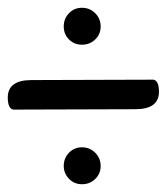

<svg xmlns="http://www.w3.org/2000/svg" viewBox="-151 -472 429 494"><path d="M-117 -190Q-131 -193 -131 -221Q-131 -266 -70 -266L244 -267Q258 -264 258 -236Q258 -191 197 -191ZM13 -45Q13 -65 26.5 -79Q40 -93 60 -93Q80 -93 94 -79Q108 -65 108 -45Q108 -25 94 -11.5Q80 2 60 2Q40 2 26.5 -12Q13 -26 13 -45ZM26.5 -370.5Q13 -384 13 -404Q13 -424 26.5 -438Q40 -452 60 -452Q80 -452 94 -438Q108 -424 108 -404Q108 -384 94 -370.5Q80 -357 60 -357Q40 -357 26.5 -370.5Z"/></svg>

Font: Sofia
Style: Regular
Weight: 400
Designer: Paula Nazal and Daniel Hernndez
Foundry: Paula Nazal, Daniel Hernndez
Version: Version 1.001